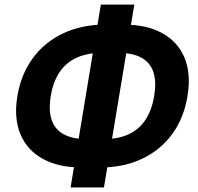

<svg xmlns="http://www.w3.org/2000/svg" viewBox="-20 -787 871 846"><path d="M342.3 -48.8Q237.3 -48.8 168 -87.4Q98.6 -126 69.6 -196.5Q40.5 -267.1 56.6 -363.8Q72.8 -460.4 124.8 -531Q176.8 -601.6 258.3 -640.1Q339.8 -678.7 444.8 -678.7H522.5Q627.4 -678.7 696.3 -640.1Q765.1 -601.6 793.7 -531Q822.3 -460.4 806.2 -364.3Q790.5 -267.1 738.8 -196.3Q687 -125.5 605.7 -87.2Q524.4 -48.8 419.4 -48.8ZM365.2 -173.8H435.1Q500 -173.8 546.1 -195.1Q592.3 -216.3 620.6 -258.5Q648.9 -300.8 659.2 -363.8Q669.9 -426.8 656 -469Q642.1 -511.2 603.3 -532.7Q564.5 -554.2 499 -554.2H429.2Q365.2 -554.2 318.4 -533Q271.5 -511.7 242.7 -469.5Q213.9 -427.2 203.6 -363.3Q193.4 -300.3 207.8 -258.1Q222.2 -215.8 261.7 -194.8Q301.3 -173.8 365.2 -173.8ZM291 39.1 424.3 -766.6H571.8L438 39.1Z"/></svg>

Font: Inter 20pt
Style: Bold Italic
Weight: 700
Italic angle: -9.3988°
Version: Version 4.001;git-66647c0bb